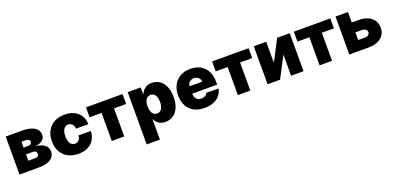

<svg xmlns="http://www.w3.org/2000/svg" viewBox="5 -1429 5184 2519"><g transform="rotate(-20 2597.0 -169.0)"><path d="M49.8 -530.3H280.3Q387.7 -530.3 447.8 -493.4Q507.8 -456.5 507.8 -385.7Q507.8 -344.7 473.1 -315.2Q438.5 -285.6 375 -275.4Q431.2 -272.5 468.8 -253.9Q506.3 -235.4 524.7 -207Q543 -178.7 543 -146.5Q543 -74.7 484.9 -37.4Q426.8 0 316.4 0H49.8ZM368.2 -173.8Q368.2 -195.3 354.2 -207.5Q340.3 -219.7 316.4 -219.7H220.7V-130.9H316.4Q340.8 -130.9 354.5 -142.1Q368.2 -153.3 368.2 -173.8ZM335.9 -355.5Q335.9 -374.5 321 -385Q306.2 -395.5 280.3 -395.5H220.7V-314.5H286.1Q309.6 -314.5 322.8 -325.4Q335.9 -336.4 335.9 -355.5Z M597.7 -263.7Q597.7 -345.2 630.6 -407Q663.6 -468.8 725.3 -502.9Q787.1 -537.1 871.1 -537.1Q946.8 -537.1 1003.7 -509.5Q1060.5 -481.9 1091.8 -431.2Q1123 -380.4 1124 -312.5H952.1Q948.7 -353.5 927.7 -376Q906.7 -398.4 874 -398.4Q833.5 -398.4 809.8 -364.5Q786.1 -330.6 786.1 -265.6Q786.1 -199.7 809.8 -165.3Q833.5 -130.9 874 -130.9Q906.7 -130.9 927.7 -153.3Q948.7 -175.8 952.1 -217.8H1124Q1122.6 -148.9 1091.8 -97.4Q1061 -45.9 1004.4 -18.1Q947.8 9.8 871.1 9.8Q787.1 9.8 725.3 -24.4Q663.6 -58.6 630.6 -120.4Q597.7 -182.1 597.7 -263.7Z M1170.9 -530.3H1680.7V-391.6H1511.7V0H1337.9V-391.6H1170.9Z M1752.9 -530.3H1935.5V-438.5H1940.4Q1957 -481.4 1995.1 -509.3Q2033.2 -537.1 2089.8 -537.1Q2145.5 -537.1 2192.9 -507.8Q2240.2 -478.5 2269 -417.2Q2297.9 -356 2297.9 -264.6Q2297.9 -176.8 2269.8 -115.5Q2241.7 -54.2 2194.1 -23.7Q2146.5 6.8 2087.9 6.8Q2033.2 6.8 1995.4 -19Q1957.5 -44.9 1940.4 -86.9H1937.5V199.2H1752.9ZM2021.5 -134.8Q2062.5 -134.8 2085.4 -169.7Q2108.4 -204.6 2108.4 -265.6Q2108.4 -325.7 2085.4 -360.1Q2062.5 -394.5 2021.5 -394.5Q1980 -394.5 1956.8 -360.4Q1933.6 -326.2 1933.6 -265.6Q1933.6 -205.1 1956.8 -169.9Q1980 -134.8 2021.5 -134.8Z M2359.4 -263.7Q2359.4 -345.2 2392.3 -407.2Q2425.3 -469.2 2486.1 -503.2Q2546.9 -537.1 2627.9 -537.1Q2706.5 -537.1 2765.6 -504.6Q2824.7 -472.2 2857.2 -410.9Q2889.6 -349.6 2889.6 -265.6V-221.7H2542V-214.8Q2542 -173.3 2567.1 -147.2Q2592.3 -121.1 2635.7 -121.1Q2666 -121.1 2688.5 -133.8Q2710.9 -146.5 2719.7 -168.9H2888.7Q2879.4 -114.3 2845.9 -74Q2812.5 -33.7 2757.8 -12Q2703.1 9.8 2631.8 9.8Q2547.9 9.8 2486.6 -22.9Q2425.3 -55.7 2392.3 -117.2Q2359.4 -178.7 2359.4 -263.7ZM2718.8 -325.2Q2718.3 -348.6 2706.8 -367.2Q2695.3 -385.7 2675.8 -396Q2656.2 -406.2 2631.8 -406.2Q2607.4 -406.2 2587.2 -395.8Q2566.9 -385.3 2554.7 -366.9Q2542.5 -348.6 2542 -325.2Z M2931.2 -530.3H3440.9V-391.6H3272V0H3098.1V-391.6H2931.2Z M3840.3 -530.3H4015.1V0H3841.3V-294.9L3688 0H3513.2V-530.3H3687V-236.3Z M4072.3 -530.3H4582V-391.6H4413.1V0H4239.3V-391.6H4072.3Z M5162.1 -189.5Q5161.6 -131.3 5132.6 -88.6Q5103.5 -45.9 5049.3 -22.9Q4995.1 0 4920.9 0H4654.3V-530.3H4828.1V-383.8H4920.9Q4995.1 -383.8 5049.3 -360.4Q5103.5 -336.9 5132.6 -293Q5161.6 -249 5162.1 -189.5ZM4920.9 -138.7Q4951.2 -138.7 4970.7 -153.3Q4990.2 -168 4990.2 -190.4Q4990.2 -214.4 4970.7 -229.7Q4951.2 -245.1 4920.9 -245.1H4828.1V-138.7Z"/></g></svg>

Font: Pretendard GOV Black
Style: Regular
Weight: 900
Designer: Base glyphs from Inter by Rasmus Andersson; Hangeul glyphs from Noto Sans CJK(Source Han Sans) by Jang Soo-young and Kan
Foundry: Kil Hyung-jin
Version: Version 1.309